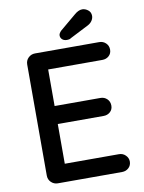

<svg xmlns="http://www.w3.org/2000/svg" viewBox="-96 -953 763 1019"><g transform="rotate(-10 285.5 -443.5)"><path d="M132 -700H478Q499 -700 513.5 -686Q528 -672 528 -651Q528 -630 513.5 -617Q499 -604 478 -604H176L186 -621V-397L177 -407H433Q454 -407 468.5 -393Q483 -379 483 -357Q483 -336 468.5 -323Q454 -310 433 -310H179L186 -319V-88L179 -96H478Q499 -96 513.5 -81.5Q528 -67 528 -48Q528 -27 513.5 -13.5Q499 0 478 0H132Q111 0 96 -14.5Q81 -29 81 -51V-649Q81 -671 96 -685.5Q111 -700 132 -700ZM312 -741Q296 -741 286.5 -749.5Q277 -758 277 -771Q277 -777 280.5 -783Q284 -789 290 -795L377 -868Q386 -876 397 -881.5Q408 -887 419 -887Q435 -887 450 -875.5Q465 -864 465 -844Q465 -831 457 -818.5Q449 -806 434 -798L334 -747Q329 -743 323 -742Q317 -741 312 -741Z"/></g></svg>

Font: Quicksand Light SemiBold
Style: Regular
Weight: 600
Version: Version 3.006